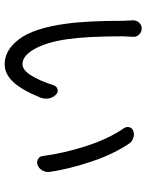

<svg xmlns="http://www.w3.org/2000/svg" viewBox="78 -686 626 821"><g transform="rotate(90 390.5 -275.0)"><path d="M66.4 -532.2Q66.4 -546.9 76.2 -557.6Q86.9 -568.4 101.6 -568.4Q117.2 -568.4 127.9 -556.6Q138.7 -544.9 136.7 -529.3Q134.8 -500 134.8 -487.3Q134.8 -335.9 146.5 -254.9Q158.2 -167 187.5 -112.8Q216.8 -58.6 253.9 -58.6Q279.3 -58.6 302.7 -96.7Q326.2 -134.8 344.7 -193.4Q348.6 -205.1 361.3 -208.5Q374 -211.9 383.8 -202.1Q396.5 -189.5 400.4 -171.9Q401.4 -165 401.4 -159.2Q401.4 -147.5 397.5 -136.7Q364.3 -55.7 330.1 -19Q295.9 17.6 253.9 17.6Q193.4 17.6 146.5 -44.9Q99.6 -107.4 81.1 -244.1Q68.4 -332 68.4 -492.2ZM527.3 -493.2Q522.5 -500 522.5 -507.8Q522.5 -511.7 523.4 -515.6Q527.3 -528.3 539.1 -532.2Q546.9 -535.2 554.7 -535.2Q561.5 -535.2 569.3 -532.2Q584 -528.3 592.8 -515.6Q638.7 -448.2 670.4 -353.5Q702.1 -258.8 714.8 -173.8Q714.8 -169.9 714.8 -167Q714.8 -154.3 708 -143.6Q700.2 -128.9 684.6 -123Q678.7 -121.1 673.8 -121.1Q667 -121.1 660.2 -125Q647.5 -131.8 646.5 -146.5Q634.8 -235.4 604 -331.1Q573.2 -426.8 527.3 -493.2Z"/></g></svg>

Font: Gen Jyuu Gothic P Normal
Style: Regular
Weight: 300
Designer: [Source Han Sans]
Ryoko NISHIZUKA  (kana & ideographs); Paul D. Hunt (Latin, Greek & Cyrillic); Wenlong ZHANG  (bopomofo
Version: Version 1.002.20150607